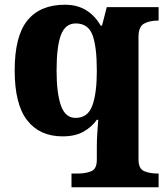

<svg xmlns="http://www.w3.org/2000/svg" viewBox="-20 -566 702 811"><path d="M282 225V167H309Q341 167 365 157.5Q389 148 389 109V53Q389 27 391 -5Q393 -37 395 -60H389Q368 -30 333 -10Q298 10 244 10Q148 10 95 -57.5Q42 -125 42 -269Q42 -414 96 -480Q150 -546 254 -546Q307 -546 344.5 -522.5Q382 -499 405 -458H411L431 -536H650V-479H646Q613 -479 589 -466.5Q565 -454 565 -409V107Q565 147 589 157Q613 167 646 167H650V225ZM299 -68Q351 -68 370 -120Q389 -172 389 -267Q389 -370 370.5 -418.5Q352 -467 300 -467Q256 -467 237.5 -418.5Q219 -370 219 -268Q219 -172 237.5 -120Q256 -68 299 -68Z"/></svg>

Font: Noto Serif Georgian ExtraBold
Style: Regular
Weight: 800
Designer: Monotype Design Team, Akaki Razmadze
Foundry: Google LLC
Version: Version 2.003; ttfautohint (v1.8.4.7-5d5b)